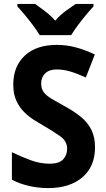

<svg xmlns="http://www.w3.org/2000/svg" viewBox="-20 -954 544 984"><path d="M467 -199Q467 -101 402.5 -45.5Q338 10 226 10Q179 10 131 -0.5Q83 -11 41 -33V-174Q88 -151 137 -133Q186 -115 234 -115Q283 -115 303.5 -137Q324 -159 324 -192Q324 -230 289.5 -255Q255 -280 203 -310Q182 -322 155.5 -338.5Q129 -355 104.5 -379Q80 -403 64 -437.5Q48 -472 48 -520Q48 -614 107 -669Q166 -724 272 -724Q319 -724 365.5 -712Q412 -700 466 -675L420 -557Q373 -578 339 -588Q305 -598 270 -598Q232 -598 211.5 -578Q191 -558 191 -526Q191 -500 203.5 -482.5Q216 -465 242.5 -449Q269 -433 309 -411Q359 -384 394.5 -355Q430 -326 448.5 -288.5Q467 -251 467 -199ZM183 -774Q171 -795 150.5 -822.5Q130 -850 108 -876.5Q86 -903 69 -921V-934H160Q183 -918 211 -896.5Q239 -875 263 -848Q287 -876 315.5 -897Q344 -918 368 -934H459V-921Q442 -903 420 -876.5Q398 -850 378 -823Q358 -796 345 -774Z"/></svg>

Font: Noto Sans Gurmukhi UI SemiCondensed
Style: Bold
Weight: 700
Width: 4
Designer: Jelle Bosma - Monotype Design Team
Foundry: Monotype Imaging Inc.
Version: Version 2.004; ttfautohint (v1.8.4.7-5d5b)